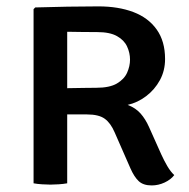

<svg xmlns="http://www.w3.org/2000/svg" viewBox="-20 -569 587 596"><path d="M492.4 -385.8Q492.4 -349.5 476.3 -320.1Q460.3 -290.8 433.8 -270.6Q407.4 -250.5 376.3 -243.4Q401.4 -233.8 416.5 -216.5Q431.7 -199.3 442.8 -174.2L480.4 -90.2Q489.4 -70.4 499.4 -53.3Q509.5 -36.2 520.9 -25.5Q510.6 -11.7 491.1 -2.5Q471.6 6.6 450.8 6.6Q424.7 6.6 410.5 -6.8Q396.4 -20.1 384.7 -46.8L335.9 -158.1Q323.5 -187.1 305.1 -200.4Q286.7 -213.8 249.9 -213.8H143.9V-294.5Q165.9 -294.8 191.4 -295.3Q216.9 -295.8 240.1 -296.1Q263.3 -296.5 278.6 -296.5Q320.2 -296.5 342.9 -309.8Q365.6 -323.2 374.6 -343.4Q383.6 -363.6 383.6 -384Q383.6 -404.9 374.5 -424.6Q365.5 -444.3 343.3 -456.8Q321.1 -469.4 281.6 -469.4Q261.1 -469.4 235.8 -469.7Q210.6 -470 188.6 -470.4V0Q176.3 2.2 162.3 3.1Q148.3 4.1 136.5 4.1Q125.4 4.1 110.6 3.1Q95.8 2.2 84.2 0V-540.5L89.4 -545.9Q142.2 -547.4 189.6 -548.3Q237.1 -549.2 285.6 -549.2Q347.2 -549.2 393.9 -531.6Q440.5 -513.9 466.4 -477.4Q492.4 -441 492.4 -385.8Z"/></svg>

Font: Signika SC
Style: Regular
Weight: 300
Designer: Anna Giedryś
Foundry: Anna Giedryś
Version: Version 2.000